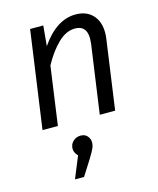

<svg xmlns="http://www.w3.org/2000/svg" viewBox="-122 -623 824 1001"><g transform="rotate(-15 290.0 -123.0)"><path d="M507 -406Q507 -388 504 -370L452 0H369L421 -368Q423 -390 423 -397Q423 -468 360 -468Q312 -468 268 -425.5Q224 -383 187 -315L143 0H60L134 -526H205L195 -417Q278 -538 382 -538Q440 -538 473.5 -502.5Q507 -467 507 -406ZM293 128Q293 144 286 160Q279 176 258 210L206 292H157L205 175Q186 156 186 135Q186 111 203 95Q220 79 244 79Q267 79 280 94Q293 109 293 128Z"/></g></svg>

Font: Fira Sans Book
Style: Italic
Weight: 350
Italic angle: -8°
Designer: bBox Type GmbH & Carrois Corporate GbR & Edenspiekermann AG
Foundry: bBox Type GmbH & Carrois Corporate GbR & Edenspiekermann AG
Version: Version 4.301